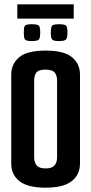

<svg xmlns="http://www.w3.org/2000/svg" viewBox="-20 -862 422 888"><path d="M191 6Q108 6 70 -24Q32 -54 32 -106V-517Q32 -566 68.5 -597Q105 -628 191 -628Q277 -628 313.5 -597Q350 -566 350 -517V-106Q350 -55 312 -24.5Q274 6 191 6ZM191 -83Q220 -83 232 -96.5Q244 -110 244 -135V-489Q244 -513 233 -526.5Q222 -540 190 -540Q159 -540 148.5 -527Q138 -514 138 -490V-135Q138 -110 150 -96.5Q162 -83 191 -83ZM252 -672Q225 -672 220 -681Q215 -690 215 -711Q215 -734 220 -742Q225 -750 252 -750Q282 -750 287 -742Q292 -734 292 -711Q292 -690 286.5 -681Q281 -672 252 -672ZM127 -672Q99 -672 94.5 -681Q90 -690 90 -711Q90 -734 94.5 -742Q99 -750 127 -750Q156 -750 161 -742Q166 -734 166 -711Q166 -690 161 -681Q156 -672 127 -672ZM60 -776V-842H321V-776Z"/></svg>

Font: Smooch Sans
Style: Bold
Weight: 700
Designer: Robert E. Leuschke
Foundry: Robert E. Leuschke
Version: Version 1.010